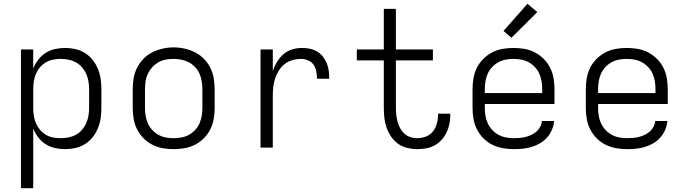

<svg xmlns="http://www.w3.org/2000/svg" viewBox="-20 -782 3640 1017"><path d="M91 215V-520H156V-419Q166 -444 182.5 -465.5Q199 -487 221.5 -501.5Q244 -516 270.5 -522Q297 -528 324 -528Q352 -528 379 -522Q406 -516 429.5 -501.5Q453 -487 470.5 -465Q488 -443 498.5 -417.5Q509 -392 513 -365Q517 -338 517 -310V-210Q517 -182 513 -155Q509 -128 498.5 -102.5Q488 -77 470.5 -55Q453 -33 429.5 -18.5Q406 -4 379 2Q352 8 324 8Q297 8 270.5 2Q244 -4 221.5 -18.5Q199 -33 182.5 -54.5Q166 -76 156 -101V215ZM301 -50Q322 -50 342.5 -54Q363 -58 381.5 -68Q400 -78 414 -94Q428 -110 436.5 -129Q445 -148 448.5 -168.5Q452 -189 452 -210V-310Q452 -331 448.5 -351.5Q445 -372 436.5 -391Q428 -410 414 -426Q400 -442 381.5 -452Q363 -462 342.5 -466Q322 -470 301 -470Q280 -470 260 -466Q240 -462 222.5 -451.5Q205 -441 191.5 -425Q178 -409 170 -390Q162 -371 159 -350.5Q156 -330 156 -310V-210Q156 -190 159 -169.5Q162 -149 170 -130Q178 -111 191.5 -95Q205 -79 222.5 -68.5Q240 -58 260 -54Q280 -50 301 -50Z M900 8Q871 8 842 3Q813 -2 787 -15.5Q761 -29 740 -50Q719 -71 706 -97Q693 -123 688 -152Q683 -181 683 -210V-310Q683 -339 688 -368Q693 -397 706 -423Q719 -449 740 -470.5Q761 -492 787 -505Q813 -518 842 -524.5Q871 -531 900 -531Q929 -531 958 -524.5Q987 -518 1013 -505Q1039 -492 1060 -470.5Q1081 -449 1094 -423Q1107 -397 1112 -368Q1117 -339 1117 -310V-210Q1117 -181 1112 -152Q1107 -123 1094 -97Q1081 -71 1060 -50Q1039 -29 1013 -15.5Q987 -2 958 3Q929 8 900 8ZM900 -50Q921 -50 942 -54Q963 -58 981 -68Q999 -78 1013.5 -93.5Q1028 -109 1036.5 -128Q1045 -147 1048.5 -168Q1052 -189 1052 -210V-310Q1052 -331 1048.5 -352Q1045 -373 1036.5 -392Q1028 -411 1013 -427Q998 -443 979.5 -452.5Q961 -462 940 -466Q919 -470 898 -470Q877 -470 856.5 -466Q836 -462 818 -451.5Q800 -441 786 -425.5Q772 -410 763 -391Q754 -372 751 -351.5Q748 -331 748 -310V-210Q748 -189 751.5 -168Q755 -147 763.5 -128Q772 -109 786.5 -93.5Q801 -78 819 -68Q837 -58 858 -54Q879 -50 900 -50Z M1360 0V-520H1425V-406Q1433 -431 1447 -454Q1461 -477 1481 -494.5Q1501 -512 1526.5 -520Q1552 -528 1579 -528Q1600 -528 1620.5 -524Q1641 -520 1659 -509.5Q1677 -499 1690 -482.5Q1703 -466 1711 -446.5Q1719 -427 1721.5 -406Q1724 -385 1724 -365H1659Q1659 -384 1655.5 -403Q1652 -422 1641.5 -438Q1631 -454 1612.5 -462Q1594 -470 1575 -470Q1552 -470 1529 -463.5Q1506 -457 1488 -443Q1470 -429 1457.5 -409Q1445 -389 1437.5 -367Q1430 -345 1427.5 -322Q1425 -299 1425 -276V0Z M2189 8Q2163 8 2136.5 1.5Q2110 -5 2088.5 -20.5Q2067 -36 2052 -58Q2037 -80 2028 -105Q2019 -130 2016 -156.5Q2013 -183 2013 -210V-462H1870V-520H2013V-735H2077V-520H2273V-462H2077V-210Q2077 -192 2079 -173.5Q2081 -155 2086 -137Q2091 -119 2099.5 -103Q2108 -87 2121.5 -74.5Q2135 -62 2153 -56Q2171 -50 2189 -50Q2213 -50 2235.5 -58.5Q2258 -67 2272.5 -85Q2287 -103 2293.5 -126Q2300 -149 2300 -173Q2300 -175 2300 -176.5Q2300 -178 2300 -180H2365Q2365 -177 2365 -174.5Q2365 -172 2365 -170Q2365 -146 2360 -123Q2355 -100 2344.5 -78.5Q2334 -57 2317.5 -39.5Q2301 -22 2280.5 -11Q2260 0 2236.5 4Q2213 8 2189 8Z M2702 8Q2673 8 2644 3Q2615 -2 2588.5 -15Q2562 -28 2541 -49Q2520 -70 2506.5 -96.5Q2493 -123 2488 -152Q2483 -181 2483 -210V-310Q2483 -339 2488 -368Q2493 -397 2506 -423Q2519 -449 2540 -470Q2561 -491 2587 -504.5Q2613 -518 2642 -523Q2671 -528 2700 -528Q2729 -528 2758 -523Q2787 -518 2813 -504.5Q2839 -491 2860 -470Q2881 -449 2894 -423Q2907 -397 2912 -368Q2917 -339 2917 -310V-231H2548V-210Q2548 -189 2551.5 -168Q2555 -147 2564 -128Q2573 -109 2587.5 -93.5Q2602 -78 2620.5 -68Q2639 -58 2660 -54Q2681 -50 2702 -50Q2718 -50 2734 -51.5Q2750 -53 2765.5 -57Q2781 -61 2795.5 -68Q2810 -75 2822 -85.5Q2834 -96 2841.5 -110.5Q2849 -125 2850 -141H2915Q2913 -117 2903.5 -94.5Q2894 -72 2878 -54Q2862 -36 2841 -23.5Q2820 -11 2797 -4Q2774 3 2750 5.5Q2726 8 2702 8ZM2548 -289H2852V-310Q2852 -331 2848.5 -352Q2845 -373 2836.5 -392Q2828 -411 2813.5 -426.5Q2799 -442 2781 -452Q2763 -462 2742 -466Q2721 -470 2700 -470Q2679 -470 2658 -466Q2637 -462 2619 -452Q2601 -442 2586.5 -426.5Q2572 -411 2563.5 -392Q2555 -373 2551.5 -352Q2548 -331 2548 -310ZM2689 -582 2647 -618 2774 -762 2826 -718Z M3302 8Q3273 8 3244 3Q3215 -2 3188.5 -15Q3162 -28 3141 -49Q3120 -70 3106.5 -96.5Q3093 -123 3088 -152Q3083 -181 3083 -210V-310Q3083 -339 3088 -368Q3093 -397 3106 -423Q3119 -449 3140 -470Q3161 -491 3187 -504.5Q3213 -518 3242 -523Q3271 -528 3300 -528Q3329 -528 3358 -523Q3387 -518 3413 -504.5Q3439 -491 3460 -470Q3481 -449 3494 -423Q3507 -397 3512 -368Q3517 -339 3517 -310V-231H3148V-210Q3148 -189 3151.5 -168Q3155 -147 3164 -128Q3173 -109 3187.5 -93.5Q3202 -78 3220.5 -68Q3239 -58 3260 -54Q3281 -50 3302 -50Q3318 -50 3334 -51.5Q3350 -53 3365.5 -57Q3381 -61 3395.5 -68Q3410 -75 3422 -85.5Q3434 -96 3441.5 -110.5Q3449 -125 3450 -141H3515Q3513 -117 3503.5 -94.5Q3494 -72 3478 -54Q3462 -36 3441 -23.5Q3420 -11 3397 -4Q3374 3 3350 5.5Q3326 8 3302 8ZM3148 -289H3452V-310Q3452 -331 3448.5 -352Q3445 -373 3436.5 -392Q3428 -411 3413.5 -426.5Q3399 -442 3381 -452Q3363 -462 3342 -466Q3321 -470 3300 -470Q3279 -470 3258 -466Q3237 -462 3219 -452Q3201 -442 3186.5 -426.5Q3172 -411 3163.5 -392Q3155 -373 3151.5 -352Q3148 -331 3148 -310Z"/></svg>

Font: Iosevka Custom Light Extended
Style: Regular
Weight: 300
Width: 7
Monospace: yes
Designer: Belleve Invis
Foundry: Belleve Invis
Version: Version 11.2.4; ttfautohint (v1.8.4)